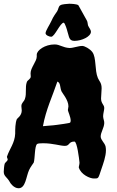

<svg xmlns="http://www.w3.org/2000/svg" viewBox="-28 -967 622 1024"><path d="M535 -186C530 -206 509 -220 509 -239C509 -261 527 -285 528 -310C529 -322 522 -333 522 -347C522 -362 528 -379 528 -391C528 -409 511 -414 511 -442C511 -459 514 -478 514 -496C514 -526 501 -534 494 -551C476 -593 487 -660 464 -690C451 -707 423 -722 411 -722C389 -722 364 -711 343 -711C306 -713 292 -730 263 -730C212 -730 168 -699 168 -675C168 -672 168 -669 168 -665C168 -640 135 -606 135 -576C135 -570 136 -564 136 -559C136 -545 118 -540 115 -529C105 -502 115 -468 105 -440C100 -424 86 -419 86 -401C86 -393 88 -385 88 -378C88 -350 64 -336 62 -332C53 -311 53 -277 53 -254C51 -205 23 -173 10 -134C10 -133 9 -132 9 -131C9 -126 13 -121 13 -116C13 -109 0 -101 -3 -94C-6 -84 -8 -60 -8 -51C-8 -26 10 -23 25 5C27 10 46 37 71 37C109 37 111 -25 127 -60C134 -76 150 -96 152 -100C159 -123 156 -188 170 -199C174 -202 187 -203 201 -203C256 -203 292 -189 318 -189C345 -189 336 -212 369 -212C383 -212 394 -121 396 -100C396 -89 392 -79 392 -75C403 -35 453 -15 472 -15C499 -15 495 -13 513 -66C522 -93 537 -132 537 -166C537 -173 536 -180 535 -186ZM346 -313C344 -310 282 -302 275 -301C248 -297 224 -297 201 -294C217 -383 252 -454 278 -532C296 -525 291 -501 300 -480C303 -472 337 -434 337 -400C337 -393 334 -386 334 -380C334 -374 349 -343 349 -324C349 -319 348 -316 346 -313ZM457 -798C457 -808 447 -819 442 -830C439 -839 440 -850 435 -858C419 -887 390 -939 390 -939C382 -946 350 -947 341 -947C329 -946 303 -945 294 -939C283 -933 284 -918 277 -907C269 -894 258 -883 245 -853C238 -837 215 -803 215 -790C215 -779 235 -771 245 -771C264 -771 293 -846 312 -846C319 -844 331 -803 331 -801C341 -773 338 -749 369 -749C408 -749 457 -772 457 -798Z"/></svg>

Font: Freckle Face
Style: Regular
Weight: 400
Designer: Astigmatic (AOETI)
Foundry: Astigmatic (AOETI)
Version: Version 1.000